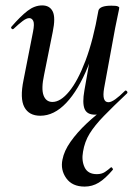

<svg xmlns="http://www.w3.org/2000/svg" viewBox="-20 -415 512 710"><path d="M293 275Q247 275 225 244Q203 213 211 175Q217 143 241 109Q265 75 300.5 41.5Q336 8 377 -21L360 1Q353 5 346.5 7Q340 9 331 9Q301 9 292.5 -13Q284 -35 292 -80L344 -376Q349 -394 392 -394Q410 -394 415.5 -391.5Q421 -389 421 -387Q421 -383 416 -360.5Q411 -338 406 -312L365 -89Q356 -37 381 -37Q391 -37 406.5 -48Q422 -59 442 -79Q445 -82 449 -78Q453 -74 450 -70Q398 -21 364 14Q330 49 311.5 79Q293 109 287 146Q281 179 293 204Q305 229 338 229Q356 229 368 221Q380 213 390 204Q392 202 395.5 206.5Q399 211 397 213Q369 246 345 260.5Q321 275 293 275ZM129 13Q87 13 70 -19Q53 -51 67 -119L102 -297Q108 -327 103 -337.5Q98 -348 88 -348Q78 -348 63.5 -337Q49 -326 31 -309Q27 -305 23 -309Q19 -313 23 -317Q56 -355 82 -375Q108 -395 136 -395Q164 -395 175 -372.5Q186 -350 175 -297L143 -138Q132 -87 141 -62.5Q150 -38 174 -38Q204 -38 236 -77Q268 -116 296.5 -191.5Q325 -267 344 -376L360 -375Q341 -257 305.5 -169.5Q270 -82 225 -34.5Q180 13 129 13Z"/></svg>

Font: Cormorant SemiBold
Style: Italic
Weight: 600
Italic angle: -10°
Designer: Christian Thalmann (Catharsis Fonts)
Foundry: Catharsis Fonts
Version: Version 4.000